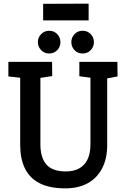

<svg xmlns="http://www.w3.org/2000/svg" viewBox="-20 -1031 697 1055"><path d="M340 4Q252 4 197 -24.5Q142 -53 116.5 -106.5Q91 -160 91 -233V-604L26 -611V-691H266L267 -613L202 -603V-238Q202 -165 235 -127Q268 -89 342 -89Q383 -89 413 -104.5Q443 -120 460 -153Q477 -186 477 -239V-604L416 -612V-691H625L626 -611L569 -600V-233Q569 -160 541.5 -106.5Q514 -53 462.5 -24.5Q411 4 340 4ZM434 -737Q407 -737 389.5 -755.5Q372 -774 372 -799Q372 -825 389.5 -843.5Q407 -862 434 -862Q461 -862 478.5 -843.5Q496 -825 496 -799Q496 -774 478.5 -755.5Q461 -737 434 -737ZM250 -737Q224 -737 206 -755.5Q188 -774 188 -799Q188 -825 206 -843.5Q224 -862 250 -862Q277 -862 294.5 -843.5Q312 -825 312 -799Q312 -774 294.5 -755.5Q277 -737 250 -737ZM217 -919V-1010L467 -1011V-919Z"/></svg>

Font: Kreon Medium
Style: Regular
Weight: 500
Version: Version 2.002